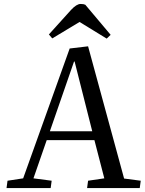

<svg xmlns="http://www.w3.org/2000/svg" viewBox="-20 -950 731 970"><path d="M425 -716 607 -48 691 -37 686 0H420L425 -37L507 -49L457 -242H216L149 -49L241 -37L236 0H13L18 -37L97 -49L332 -705ZM232 -287H446L357 -639H354ZM539 -774 519 -755 382 -839 244 -756 227 -776 339 -900Q367 -930 387 -930Q396 -930 401 -929Q406 -928 411 -926Z"/></svg>

Font: Literata 36pt
Style: Italic
Weight: 400
Italic angle: -2°
Designer: Latin by Veronika Burian and Jose Scaglione. Greek by Irene Vlachou. Cyrillic by Vera Evstafieva
Foundry: TypeTogether
Version: Version 3.002